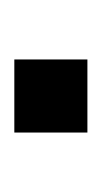

<svg xmlns="http://www.w3.org/2000/svg" viewBox="43 -185 142 268"><g transform="rotate(-90 114.0 -51.0)"><path d="M63 0V-102H165V0Z"/></g></svg>

Font: Nunito Sans
Style: Regular
Weight: 400
Designer: Vernon Adams
Foundry: Vernon Adams
Version: Version 3.101; ttfautohint (v1.8.4.7-5d5b);gftools[0.9.27]